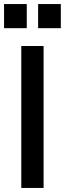

<svg xmlns="http://www.w3.org/2000/svg" viewBox="-43 -927 320 947"><path d="M62 0V-700H172V0ZM145 -788V-907H257V-788ZM-23 -788V-907H89V-788Z"/></svg>

Font: HostGroteskMedium
Style: Regular
Weight: 500
Designer: Doukan Karapınar based on Poppins by Indian Type Foundry, Jonny Pinhorn
Foundry: Element Type
Version: Version 1.001; ttfautohint (v1.8.4.7-5d5b)